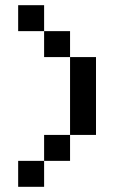

<svg xmlns="http://www.w3.org/2000/svg" viewBox="-20 -720 440 740"><path d="M50 0V-100H150V-200H250V-500H150V-600H50V-700H150V-600H250V-500H350V-200H250V-100H150V0Z"/></svg>

Font: Matrix Sans
Style: Regular
Weight: 400
Designer: Brad Neil
Version: Version 1.100